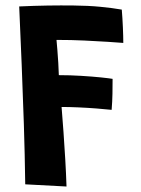

<svg xmlns="http://www.w3.org/2000/svg" viewBox="-20 -675 514 700"><path d="M222.5 5 72 -3Q70.5 -111.5 67 -221.8Q63.5 -332 59 -440.5Q54.5 -549 50 -651.5Q104.5 -654 154 -654.8Q203.5 -655.5 247 -655Q302 -654.5 345.8 -650.2Q389.5 -646 424 -640Q426.5 -609.5 428 -575.8Q429.5 -542 429.5 -518.5Q410.5 -520 373.5 -522.5Q336.5 -525 288.2 -527.2Q240 -529.5 186 -529.5Q187.5 -515 189.2 -492.5Q191 -470 192.5 -445.8Q194 -421.5 194.5 -401Q235 -401 275.8 -398.5Q316.5 -396 347.8 -392.8Q379 -389.5 390.5 -387.5Q390.5 -361.5 390 -333Q389.5 -304.5 387 -274.5Q364 -277 332 -279.5Q300 -282 266.2 -283.5Q232.5 -285 204.5 -285Q208 -243 211.5 -193.5Q215 -144 218 -92.8Q221 -41.5 222.5 5Z"/></svg>

Font: Grandstander Thin SemiBold
Style: Regular
Weight: 600
Version: Version 1.200